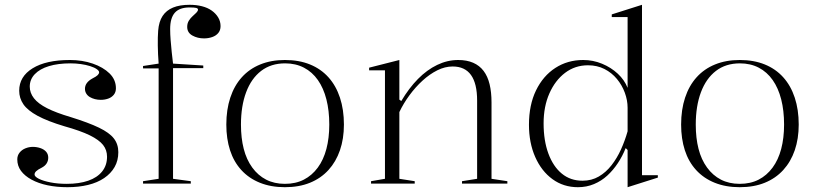

<svg xmlns="http://www.w3.org/2000/svg" viewBox="-20 -765 3403 800"><path d="M261 15Q216 15 178 7Q140 -1 111.5 -16.5Q83 -32 67.5 -53Q52 -74 52 -101Q52 -117 61.5 -129Q71 -141 86 -147Q101 -153 117 -153Q133 -153 148 -148Q163 -143 172 -133Q181 -123 181 -108Q181 -95 174.5 -84.5Q168 -74 155 -67Q137 -58 130.5 -51.5Q124 -45 124 -38Q124 -29 142 -20Q160 -11 190.5 -5Q221 1 258 1Q310 1 347.5 -12Q385 -25 405.5 -50.5Q426 -76 426 -112Q426 -140 409.5 -161Q393 -182 354.5 -201Q316 -220 248 -239Q178 -260 136.5 -282.5Q95 -305 77.5 -330.5Q60 -356 60 -387Q60 -446 116 -480.5Q172 -515 271 -515Q323 -515 366.5 -500Q410 -485 436.5 -459Q463 -433 463 -397Q463 -381 454 -370Q445 -359 430.5 -354Q416 -349 400 -349Q387 -349 375.5 -352Q364 -355 354.5 -360.5Q345 -366 339.5 -375Q334 -384 334 -395Q334 -421 365 -438Q381 -446 387 -452Q393 -458 393 -464Q393 -470 383 -477Q373 -484 355.5 -489.5Q338 -495 317 -498Q296 -501 274 -501Q222 -501 184 -489.5Q146 -478 125 -456Q104 -434 104 -404Q104 -378 121.5 -355.5Q139 -333 176.5 -314Q214 -295 275 -277Q349 -254 392.5 -233Q436 -212 454.5 -188Q473 -164 473 -131Q473 -96 457.5 -69Q442 -42 414 -23Q386 -4 347 5.5Q308 15 261 15Z M576 0V-10L641 -20V-480H576V-490L641 -500Q638 -539 637.5 -575Q637 -611 639 -637Q642 -675 657.5 -698.5Q673 -722 701 -733.5Q729 -745 770 -745Q798 -745 821.5 -739Q845 -733 862 -721Q879 -709 889 -692.5Q899 -676 899 -656Q899 -639 889.5 -627.5Q880 -616 864 -610.5Q848 -605 830 -605Q803 -605 781.5 -617Q760 -629 760 -653Q760 -668 767 -679Q774 -690 782.5 -697.5Q791 -705 798 -712Q805 -719 805 -725Q805 -730 797.5 -732Q790 -734 770 -734Q728 -734 708.5 -712Q689 -690 689 -644Q689 -622 691 -597.5Q693 -573 695.5 -548Q698 -523 701 -500L827 -492V-481H701V-20L775 -10V0Z M1167 -515Q1226 -515 1271.5 -496.5Q1317 -478 1348.5 -443Q1380 -408 1396.5 -358Q1413 -308 1413 -246Q1413 -187 1396.5 -139Q1380 -91 1348.5 -56.5Q1317 -22 1271.5 -3.5Q1226 15 1167 15Q1109 15 1063 -3.5Q1017 -22 985.5 -56.5Q954 -91 938.5 -139Q923 -187 923 -246Q923 -308 939.5 -358Q956 -408 987.5 -443Q1019 -478 1064.5 -496.5Q1110 -515 1167 -515ZM1168 -501Q1109 -501 1068 -469.5Q1027 -438 1005.5 -380.5Q984 -323 984 -246Q984 -190 995.5 -145Q1007 -100 1031 -67Q1055 -34 1089 -16.5Q1123 1 1167 1Q1212 1 1246 -16.5Q1280 -34 1304 -66.5Q1328 -99 1340 -144.5Q1352 -190 1352 -246Q1352 -304 1340 -351Q1328 -398 1304.5 -431.5Q1281 -465 1246.5 -483Q1212 -501 1168 -501Z M2094 -10V0H1905V-10L1968 -20V-346Q1968 -417 1942.5 -452.5Q1917 -488 1866 -488Q1834 -488 1802 -472Q1770 -456 1740.5 -429Q1711 -402 1686 -368Q1661 -334 1644 -298V-20L1708 -10V0H1526V-10L1584 -20V-472H1518V-483L1644 -515V-350L1652 -344Q1684 -398 1721.5 -436Q1759 -474 1801.5 -494.5Q1844 -515 1889 -515Q1925 -515 1951.5 -503.5Q1978 -492 1995 -469.5Q2012 -447 2020 -414Q2028 -381 2028 -338V-20Z M2655 -745V-35H2721V-25L2595 15V-140L2587 -148Q2574 -115 2554.5 -85.5Q2535 -56 2510.5 -33.5Q2486 -11 2455 2Q2424 15 2388 15Q2328 15 2282 -18.5Q2236 -52 2210 -111Q2184 -170 2184 -245Q2184 -328 2213.5 -388.5Q2243 -449 2294 -482Q2345 -515 2410 -515Q2451 -515 2488.5 -499.5Q2526 -484 2554 -458Q2582 -432 2595 -399V-694H2529V-705ZM2430 -493Q2376 -493 2334.5 -461.5Q2293 -430 2269 -375.5Q2245 -321 2245 -251Q2245 -179 2265 -125Q2285 -71 2321 -41.5Q2357 -12 2407 -12Q2445 -12 2475 -29.5Q2505 -47 2528 -76.5Q2551 -106 2567.5 -142.5Q2584 -179 2595 -218V-316Q2595 -347 2583.5 -378.5Q2572 -410 2550.5 -436Q2529 -462 2498.5 -477.5Q2468 -493 2430 -493Z M3062 -515Q3121 -515 3166.5 -496.5Q3212 -478 3243.5 -443Q3275 -408 3291.5 -358Q3308 -308 3308 -246Q3308 -187 3291.5 -139Q3275 -91 3243.5 -56.5Q3212 -22 3166.5 -3.5Q3121 15 3062 15Q3004 15 2958 -3.5Q2912 -22 2880.5 -56.5Q2849 -91 2833.5 -139Q2818 -187 2818 -246Q2818 -308 2834.5 -358Q2851 -408 2882.5 -443Q2914 -478 2959.5 -496.5Q3005 -515 3062 -515ZM3063 -501Q3004 -501 2963 -469.5Q2922 -438 2900.5 -380.5Q2879 -323 2879 -246Q2879 -190 2890.5 -145Q2902 -100 2926 -67Q2950 -34 2984 -16.5Q3018 1 3062 1Q3107 1 3141 -16.5Q3175 -34 3199 -66.5Q3223 -99 3235 -144.5Q3247 -190 3247 -246Q3247 -304 3235 -351Q3223 -398 3199.5 -431.5Q3176 -465 3141.5 -483Q3107 -501 3063 -501Z"/></svg>

Font: Kalnia Light
Style: Regular
Weight: 300
Designer: Frida Medrano
Foundry: Frida Medrano
Version: Version 1.105